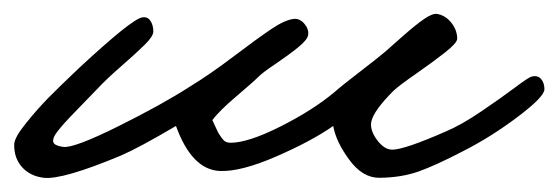

<svg xmlns="http://www.w3.org/2000/svg" viewBox="-71 -267 794 273"><path d="M703.1 -140.1Q703.1 -129.4 664.8 -100.6Q626.5 -71.8 586.9 -51.8Q548.3 -31.7 524.2 -23.2Q500 -14.6 469.2 -14.2Q444.8 -13.7 425.8 -39.6Q406.7 -65.4 402.8 -87.9Q372.1 -66.4 321.5 -44.4Q271 -22.5 241.2 -23.9Q201.7 -25.9 179.2 -87.9Q127 -57.1 101.1 -45.9Q18.1 -11.2 -8.8 -14.2Q-28.3 -16.6 -39.8 -29.5Q-51.3 -42.5 -50.8 -62Q-50.3 -71.8 -33.9 -92Q-17.6 -112.3 -1.7 -128.4Q14.2 -144.5 41 -169.9Q115.7 -239.3 130.9 -242.2Q138.7 -243.7 142.8 -237.5Q147 -231.4 147 -222.2Q147 -215.3 134.5 -203.1Q122.1 -190.9 101.1 -172.6Q80.1 -154.3 68.8 -142.1Q62.5 -135.3 43.7 -116.2Q24.9 -97.2 15.4 -85.9Q5.9 -74.7 4.9 -69.8Q3.4 -64 7.6 -61.5Q11.7 -59.1 19 -58.1Q34.2 -56.2 96.7 -87.2Q159.2 -118.2 199.2 -144Q228 -161.6 261.2 -186.8Q294.4 -211.9 314.2 -225.3Q334 -238.8 347.2 -240.2Q355.5 -240.7 361.8 -233.2Q368.2 -225.6 367.2 -217.8Q366.7 -210.9 353.3 -200Q339.8 -189 321.3 -176.5Q302.7 -164.1 296.9 -158.2Q289.6 -150.9 264.9 -129.9Q240.2 -108.9 231 -96.2Q231.9 -94.2 235.1 -87.2Q238.3 -80.1 239.7 -77.6Q241.2 -75.2 244.1 -71Q247.1 -66.9 250 -65.4Q252.9 -64 256.8 -64Q281.7 -64 327.9 -87.2Q374 -110.4 404.8 -136.2Q416.5 -146.5 441.4 -165.5Q466.3 -184.6 477.1 -193.8Q480 -196.3 499.8 -213.9Q519.5 -231.4 532 -240Q544.4 -248.5 550.8 -247.1Q562.5 -245.1 570.8 -234.6Q579.1 -224.1 579.1 -211.9Q579.1 -206.1 561.8 -192.4Q544.4 -178.7 520.5 -162.1Q496.6 -145.5 488.8 -138.2Q460.4 -109.9 457 -94.2Q454.6 -82.5 464.8 -68.4Q475.1 -54.2 486.8 -54.2Q503.9 -54.2 563 -80.1Q585 -89.4 613 -108.4Q641.1 -127.4 660.9 -142.3Q680.7 -157.2 685.1 -158.2Q693.4 -160.2 698.2 -154.8Q703.1 -149.4 703.1 -140.1Z"/></svg>

Font: Gogol
Style: Regular
Weight: 400
Italic angle: -48°
Designer: Gennady Fridman
Foundry: ParaType Ltd
Version: Version 1.001